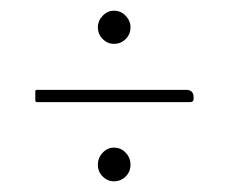

<svg xmlns="http://www.w3.org/2000/svg" viewBox="-20 -453 428 359"><path d="M163 -402Q163 -414 172 -423.5Q181 -433 193 -433Q206 -433 215 -423.5Q224 -414 224 -402Q224 -389 215 -380Q206 -371 193 -371Q181 -371 172 -380Q163 -389 163 -402ZM335 -262H49Q46 -262 46 -266V-282Q46 -285 49 -285H328Q342 -285 342 -271V-268Q342 -262 335 -262ZM163 -145Q163 -158 172 -167.5Q181 -177 193 -177Q206 -177 215 -167.5Q224 -158 224 -145Q224 -132 215 -123Q206 -114 193 -114Q181 -114 172 -123Q163 -132 163 -145Z"/></svg>

Font: Zain ExtraLight
Style: Regular
Weight: 200
Designer: Zain,Boutros
Foundry: Mobile Telecommunications Company (Zain), 2024
Version: Version 1.51; ttfautohint (v1.8.4)